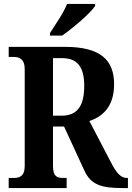

<svg xmlns="http://www.w3.org/2000/svg" viewBox="-20 -951 667 971"><path d="M233 -784V-771H294C351 -810 439 -886 461 -921V-931H319C302 -886 260 -827 233 -784ZM24 0H317V-51H300C269 -51 248 -58 248 -112V-311H304L406 -90C439 -15 496 0 597 0H627V-51H622C590 -51 568 -77 539 -134L432 -339C499 -361 557 -412 557 -525C557 -647 489 -714 309 -714H24V-663H49C75 -663 105 -655 105 -601V-112C105 -58 77 -51 49 -51H24ZM292 -366H248V-657H293C370 -657 406 -614 406 -517C406 -418 373 -366 292 -366Z"/></svg>

Font: Noto Serif Sinhala Condensed
Style: Bold
Weight: 700
Width: 3
Designer: Jelle Bosma - Monotype Design Team
Foundry: Monotype Imaging Inc.
Version: Version 2.007